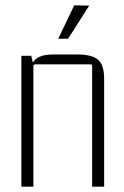

<svg xmlns="http://www.w3.org/2000/svg" viewBox="-20 -699 463 719"><path d="M198 -554 258 -679 314 -678 235 -554ZM178 -495H270Q324 -495 347 -475.5Q370 -456 370 -405V0H325V-451Q325 -458 318 -458H112Q105 -458 105 -451V0H60V-490H97L103 -465Q121 -495 178 -495Z"/></svg>

Font: Gemunu Libre ExtraLight
Style: Regular
Weight: 200
Designer: Puspanada Ekanayake, Sola Matas, Pathum Egodawatta, Kosala Senevirathne
Foundry: mooniak
Version: Version 1.100